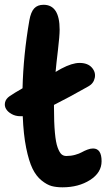

<svg xmlns="http://www.w3.org/2000/svg" viewBox="-39 -780 449 811"><path d="M225.1 11.2Q199.2 11.2 179.2 5.9Q159.2 0.5 136.5 -17.8Q113.8 -36.1 98.4 -67.6Q83 -99.1 71.5 -155.5Q60.1 -211.9 57.1 -289.1H46.9Q26.9 -289.1 10.5 -298.1Q-5.9 -307.1 -13.4 -319.8Q-21 -332.5 -17.6 -347.7Q-14.2 -362.8 2 -374Q20.5 -386.7 56.2 -407.2Q59.6 -547.4 85 -693.8Q91.3 -729.5 105.5 -744.6Q119.6 -759.8 145 -759.8Q212.9 -759.8 212.9 -654.8Q212.9 -628.4 205.6 -566.9Q198.2 -505.4 195.8 -476.1Q199.7 -479 208.5 -483.6Q217.3 -488.3 220.2 -490.2Q265.6 -514.2 296.9 -514.2Q331.5 -514.2 348.9 -494.6Q366.2 -475.1 361.3 -451.2Q356.4 -427.2 334 -415Q250.5 -367.7 189 -336.9V-327.1Q189 -262.2 192.9 -219.7Q196.8 -177.2 204.6 -156.5Q212.4 -135.7 220.7 -128.4Q229 -121.1 241.2 -121.1Q260.7 -121.1 278.3 -126Q295.9 -130.9 306.6 -137Q317.4 -143.1 330.1 -147.9Q342.8 -152.8 354 -152.8Q390.1 -152.8 390.1 -99.1Q390.1 -50.8 341.6 -19.8Q293 11.2 225.1 11.2Z"/></svg>

Font: Shantell Sans Irregular
Style: Regular
Weight: 600
Designer: Stephen Nixon, Anya Danilova, Shantell Martin
Foundry: Arrow Type
Version: Version 1.006;[9816181b4]